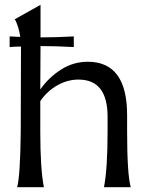

<svg xmlns="http://www.w3.org/2000/svg" viewBox="-20 -776 652 796"><path d="M426 -292Q426 -444 309 -446Q262 -447 219 -423Q176 -399 147 -357V-231Q147 -75 162 0H51Q64 -46 66 -231L67 -583Q59 -583 43 -582.5Q27 -582 20 -581V-625L64 -623Q61 -644 55.5 -661.5Q50 -679 46.5 -686.5Q43 -694 41 -696L148 -756V-621Q210 -621 286 -625V-581Q208 -585 148 -585L147 -405Q182 -455 233 -487.5Q284 -520 344 -520Q507 -520 507 -299V-231Q507 -54 522 0H411Q426 -75 426 -231Z"/></svg>

Font: Coconat
Style: Regular
Weight: 400
Designer: Sara Lavazza
Foundry: Collletttivo
Version: Version 1.000;Glyphs 3.2 (3217)